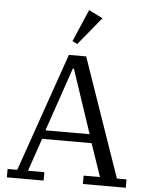

<svg xmlns="http://www.w3.org/2000/svg" viewBox="-62 -1002 810 1052"><g transform="rotate(5 343.0 -476.0)"><path d="M16 -46H69L296 -698H391L617 -46H670V0H434V-46H524L462 -227H190L128 -46H218V0H16ZM204 -275H447L330 -625H324ZM309 -775 385 -952 462 -914 336 -761Z"/></g></svg>

Font: IBM Plex Serif
Style: Regular
Weight: 400
Designer: Mike Abbink, Paul van der Laan, Pieter van Rosmalen
Foundry: Bold Monday
Version: Version 2.6